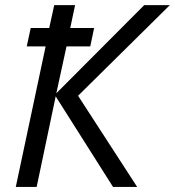

<svg xmlns="http://www.w3.org/2000/svg" viewBox="-20 -734 687 754"><path d="M42 0 159.2 -551.8H85L100.6 -624H173.3L192.9 -713.9H274.9L255.9 -624H349.6L334.5 -551.8H241.2L201.2 -367.7L546.4 -713.9H647L286.6 -357.9L518.6 0H423.8L198.7 -355.5L124 0Z"/></svg>

Font: Open Sans
Style: Italic
Weight: 400
Italic angle: -12°
Designer: Monotype Design Team
Foundry: Monotype Imaging Inc.
Version: Version 3.000; ttfautohint (v1.8.4)